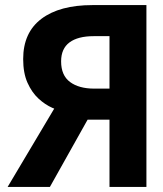

<svg xmlns="http://www.w3.org/2000/svg" viewBox="-20 -734 640 754"><path d="M10 0 223 -358 236 -292Q214 -298 185.5 -310.5Q157 -323 131 -347Q105 -371 88 -409Q71 -447 71 -502Q71 -606 142.5 -660Q214 -714 343 -714H555V0H410V-264H324L176 0ZM350 -386H410V-592H348Q286 -592 253 -567.5Q220 -543 220 -493Q220 -438 255 -412Q290 -386 350 -386Z"/></svg>

Font: Noto Sans Mono
Style: Bold
Weight: 700
Designer: Monotype Design Team
Foundry: Monotype Imaging Inc.
Version: Version 2.014